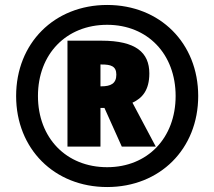

<svg xmlns="http://www.w3.org/2000/svg" viewBox="-20 -744 864 774"><path d="M412 10C625 10 779 -144 779 -357C779 -570 625 -724 412 -724C199 -724 45 -570 45 -357C45 -144 199 10 412 10ZM412 -70C247 -70 133 -188 133 -357C133 -526 247 -644 412 -644C575 -644 688 -526 688 -357C688 -188 575 -70 412 -70ZM252 -153H385V-309H401L471 -153H608L514 -330C553 -348 582 -380 582 -448C582 -532 528 -580 389 -580H252ZM385 -396V-484H390C426 -484 449 -478 449 -443C449 -407 426 -396 389 -396Z"/></svg>

Font: Noto Sans UI Black
Style: Italic
Weight: 900
Italic angle: -372°
Designer: Monotype Design Team
Foundry: Monotype Imaging Inc.
Version: Version 1.901